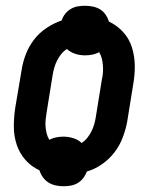

<svg xmlns="http://www.w3.org/2000/svg" viewBox="-20 -598 540 666"><path d="M200 48Q186 48 172.5 45Q159 42 148 35Q137 28 129 17Q121 6 117 -7Q89 -20 68.5 -43Q48 -66 38 -96Q28 -126 28 -159Q28 -192 33 -225L55 -355Q59 -382 69.5 -409.5Q80 -437 98 -460.5Q116 -484 141.5 -501Q167 -518 194 -527Q198 -540 206.5 -550.5Q215 -561 226.5 -567.5Q238 -574 250.5 -576Q263 -578 275 -578Q289 -578 303 -575Q317 -572 328 -565Q339 -558 346.5 -547Q354 -536 358 -523Q386 -510 407 -487Q428 -464 437.5 -434Q447 -404 447.5 -371Q448 -338 442 -305L421 -175Q416 -148 405.5 -120.5Q395 -93 377 -69.5Q359 -46 334 -28.5Q309 -11 281 -3Q277 9 268.5 20Q260 31 248.5 37.5Q237 44 224.5 46Q212 48 200 48ZM263 -102Q274 -109 282.5 -119.5Q291 -130 297 -142Q303 -154 306.5 -166Q310 -178 312 -190L333 -320Q336 -333 337 -345.5Q338 -358 337 -371Q336 -384 333 -395.5Q330 -407 324 -417Q313 -411 300.5 -408.5Q288 -406 275 -406Q257 -406 240.5 -411.5Q224 -417 212 -428Q201 -421 192.5 -410.5Q184 -400 178 -388Q172 -376 168.5 -364Q165 -352 163 -340L142 -210Q140 -197 138.5 -184.5Q137 -172 138 -159Q139 -146 142 -134.5Q145 -123 151 -113Q162 -119 174.5 -121.5Q187 -124 200 -124Q218 -124 235 -118.5Q252 -113 263 -102Z"/></svg>

Font: Iosevka Curly Slab HvObl
Style: Regular
Weight: 900
Italic angle: -9°
Monospace: yes
Designer: Belleve Invis
Foundry: Belleve Invis
Version: Version 11.1.0; ttfautohint (v1.8.3)